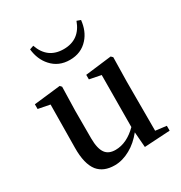

<svg xmlns="http://www.w3.org/2000/svg" viewBox="-189 -945 1035 1096"><g transform="rotate(-30 328.0 -397.0)"><path d="M251 15C286 15 320 5 354 -14C387 -32 416 -58 443 -91L451 10L620 0V-32L548 -41V-367L551 -524L540 -535L367 -514V-484L443 -469L441 -127C396 -82 348 -59 299 -59C269 -59 247 -68 233 -87C218 -107 210 -140 210 -186V-367L214 -524L204 -535L29 -515V-484L106 -469L103 -186C102 -115 115 -63 141 -30C166 0 202 15 251 15ZM330 -634C380 -634 420 -651 451 -686C478 -716 493 -754 498 -800L473 -809C448 -740 401 -705 330 -705C259 -705 212 -740 188 -809L162 -800C167 -754 183 -716 210 -686C241 -651 281 -634 330 -634Z"/></g></svg>

Font: AllPunType SemiBold
Style: Regular
Weight: 600
Version: 1.0